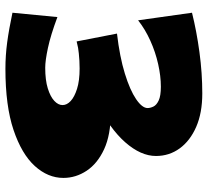

<svg xmlns="http://www.w3.org/2000/svg" viewBox="-49 -700 767 709"><g transform="rotate(90 334.5 -345.5)"><path d="M133 -245 104 -394Q190 -404 251.5 -423Q313 -442 346 -464.5Q379 -487 379 -507Q379 -517 373.5 -528.5Q368 -540 351 -548Q334 -556 300 -556Q261 -556 216.5 -546Q172 -536 130 -517Q88 -498 55 -472L27 -671Q95 -688 172.5 -698.5Q250 -709 325 -709Q397 -709 448.5 -686.5Q500 -664 528 -625.5Q556 -587 556 -538Q556 -482 505.5 -424.5Q455 -367 360 -320Q265 -273 133 -245ZM234 18Q185 18 136.5 11.5Q88 5 27 -8L43 -174Q110 -149 157 -139Q204 -129 230 -129Q276 -129 306.5 -138.5Q337 -148 352.5 -162.5Q368 -177 368 -193Q368 -209 353 -223Q338 -237 308 -246.5Q278 -256 233 -256Q204 -256 177 -253Q150 -250 133 -246L243 -353Q287 -363 325 -367Q363 -371 397 -371Q478 -371 531 -346.5Q584 -322 610.5 -282Q637 -242 637 -196Q637 -139 593 -90.5Q549 -42 460 -12Q371 18 234 18Z"/></g></svg>

Font: Marhey
Style: Bold
Weight: 700
Designer: Nur Syamsi & Bustanul Arifin
Foundry: Namelatype
Version: Version 1.000